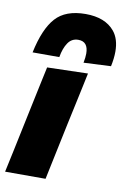

<svg xmlns="http://www.w3.org/2000/svg" viewBox="-88 -822 574 874"><g transform="rotate(10 199.0 -385.0)"><path d="M-1 0Q10 -52.5 21 -102.5Q31.5 -152 44.5 -214.5L55 -264.5Q66 -317 74.5 -357.2Q83 -397.5 90.2 -431.5Q97.5 -465.5 105 -500.5L293 -505.5Q285.5 -469.5 278 -434.5Q270.5 -399.5 261.8 -358.8Q253 -318 241.5 -264.5L231 -214.5Q218 -152.5 207.5 -102.5Q197 -52.5 186 0ZM264.5 -550.5Q269.5 -575 269.5 -593Q269.5 -649 223.5 -649Q193 -649 175.8 -623.5Q158.5 -598 151.5 -556.5H28Q51.5 -668 97.5 -719.2Q143.5 -770.5 236 -770.5Q326.5 -770.5 370 -718Q398.5 -683.5 398.5 -625Q398.5 -594 390.5 -556.5Z"/></g></svg>

Font: Heraclito ExtraBold
Style: Italic
Weight: 800
Italic angle: -12°
Designer: Kostas Bartsokas (font) & Cristiano Sobral (main changes)
Foundry: Kostas Bartsokas (font) & Cristiano Sobral (main changes)
Version: Version 1.00;July 8, 2020;FontCreator 13.0.0.2655 64-bit